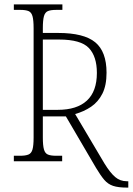

<svg xmlns="http://www.w3.org/2000/svg" viewBox="-20 -734 604 874"><path d="M559 120Q518 120 494.5 112Q471 104 454.5 84.5Q438 65 417 30L280 -204H175V-108Q175 -72 180 -54Q185 -36 198 -30.5Q211 -25 235 -25H263V0H43V-25H72Q96 -25 109.5 -30.5Q123 -36 128 -54Q133 -72 133 -108V-605Q133 -642 128 -660Q123 -678 110 -683.5Q97 -689 72 -689H43V-714H264V-689H236Q211 -689 198 -683.5Q185 -678 180 -660Q175 -642 175 -605V-584H245Q362 -584 413.5 -541.5Q465 -499 465 -403Q465 -345 446 -307.5Q427 -270 394.5 -248Q362 -226 322 -215L456 11Q482 53 504.5 72Q527 91 557 91H564V120ZM243 -234Q330 -234 375.5 -276Q421 -318 421 -402Q421 -477 384.5 -515.5Q348 -554 249 -554H175V-234Z"/></svg>

Font: Noto Serif SemiCondensed ExtraLight
Style: Regular
Weight: 200
Width: 4
Designer: Monotype Design Team
Foundry: Monotype Imaging Inc.
Version: Version 2.014